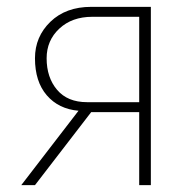

<svg xmlns="http://www.w3.org/2000/svg" viewBox="-20 -540 541 560"><path d="M42 0 209 -217Q151 -222 116.5 -262Q82 -302 82 -370Q82 -433 127 -476.5Q172 -520 246 -520H420V0H386V-213H246L82 0ZM234 -242H386V-491H249Q190 -491 153 -456.5Q116 -422 116 -370Q116 -314 146.5 -278Q177 -242 234 -242Z"/></svg>

Font: Raleway-v4020 ExtraLight
Style: Regular
Weight: 275
Designer: Matt McInerney, Pablo Impallari, Rodrigo Fuenzalida
Foundry: Matt McInerney, Pablo Impallari, Rodrigo Fuenzalida
Version: Version 4.020;PS 004.020;hotconv 1.0.88;makeotf.lib2.5.64775